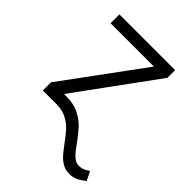

<svg xmlns="http://www.w3.org/2000/svg" viewBox="-209 -637 943 943"><g transform="rotate(45 262.5 -165.5)"><path d="M360.4 65.4Q378.4 90.8 390.4 104.7Q402.3 118.7 416 127.7Q429.7 136.7 445.3 136.7Q460.9 136.7 474.6 131.1Q488.3 125.5 502 115.2L525.4 162.1Q506.8 177.7 486.1 188Q465.3 198.2 440.4 198.2Q414.1 198.2 393.1 186.5Q372.1 174.8 356.7 157.5Q341.3 140.1 318.4 109.4Q293 74.2 272.7 52.2Q252.4 30.3 222.9 15.1Q193.4 0 154.3 0H58.6V-56.6L361.3 -468.8H60.5V-530.3H447.3V-476.6L144.5 -61.5H162.1Q211.9 -61.5 248.5 -43Q285.2 -24.4 308.3 0.5Q331.5 25.4 360.4 65.4Z"/></g></svg>

Font: Pretendard JP Light
Style: Regular
Weight: 300
Designer: Base glyphs from Inter by Rasmus Andersson; Hangeul glyphs from Noto Sans CJK(Source Han Sans) by Jang Soo-young and Kan
Foundry: Kil Hyung-jin
Version: Version 1.309